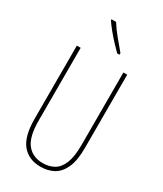

<svg xmlns="http://www.w3.org/2000/svg" viewBox="-235 -1035 956 1129"><g transform="rotate(30 243.0 -470.0)"><path d="M414 -217Q414 -130 391 -80.5Q368 -31 329.5 -10.5Q291 10 243 10Q161 10 116.5 -44.5Q72 -99 72 -217V-714H98V-221Q98 -109 136.5 -62Q175 -15 243 -15Q286 -15 318.5 -33.5Q351 -52 369.5 -97Q388 -142 388 -221V-714H414ZM202 -950Q228 -909 257.5 -874Q287 -839 316 -804V-793H300Q281 -812 257 -837.5Q233 -863 210.5 -890.5Q188 -918 171 -943V-950Z"/></g></svg>

Font: Noto Sans Lao UI ExtCond Thin
Style: Regular
Weight: 100
Width: 2
Designer: Monotype Design Team
Foundry: Monotype Imaging Inc.
Version: Version 2.000; ttfautohint (v1.8.4.7-5d5b)